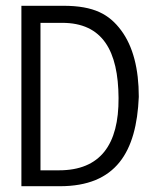

<svg xmlns="http://www.w3.org/2000/svg" viewBox="-20 -643 540 664"><path d="M54 1H187C381 1 452 -117 460 -308C460 -405 440 -483 399 -538C358 -593 306 -623 199 -623H54ZM120 -54V-564H195C335 -564 389 -467 390 -304C391 -143 327 -54 184 -54Z"/></svg>

Font: Inconsolata Thin
Style: Regular
Weight: 100
Monospace: yes
Designer: Raph Levien, Cyreal, Brenton Simpson
Foundry: Raph Levien, Cyreal, Google
Version: Version 3.100